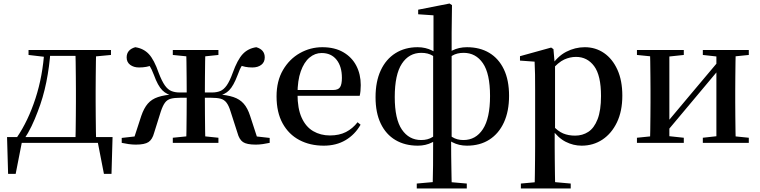

<svg xmlns="http://www.w3.org/2000/svg" viewBox="-20 -811 4312 1090"><path d="M556 0H85L107 -18L69 176H26L20 -33H619L613 176H570L532 -19ZM407 0Q409 -25 409.5 -66.5Q410 -108 410.5 -153Q411 -198 411 -232V-296Q411 -330 410.5 -374.5Q410 -419 409.5 -461Q409 -503 407 -527H526Q525 -503 524.5 -461Q524 -419 523.5 -374.5Q523 -330 523 -296V-232Q523 -198 523.5 -153Q524 -108 524.5 -66.5Q525 -25 526 0ZM142 -499V-527H244V-488H236ZM469 -488V-527H610V-499L494 -488ZM76 -31Q140 -125 181.5 -252.5Q223 -380 232 -527H267Q261 -434 243 -345Q225 -256 194 -177Q178 -134 159 -94.5Q140 -55 117 -21V-8ZM244 -494V-527H471V-494Z M671 0V-28L813 -44L736 -12L782 -153Q797 -197 819 -222.5Q841 -248 877 -260Q913 -272 970 -276L967 -266Q927 -273 901.5 -298.5Q876 -324 854 -385Q841 -419 829 -438Q817 -457 796 -480L847 -442Q829 -435 810.5 -431.5Q792 -428 769 -428Q739 -428 719 -443Q699 -458 699 -485Q699 -529 748 -543Q795 -536 825 -504Q855 -472 881 -397Q899 -350 916 -326Q933 -302 953.5 -294Q974 -286 999 -286H1091V-256H1003Q970 -256 949.5 -250.5Q929 -245 916.5 -228Q904 -211 893 -178L855 -57Q845 -19 823 -4.5Q801 10 751 10Q731 10 710 7Q689 4 671 0ZM1511 0Q1493 4 1472 7Q1451 10 1432 10Q1381 10 1359.5 -4.5Q1338 -19 1328 -57L1289 -178Q1279 -211 1266 -228Q1253 -245 1233 -250.5Q1213 -256 1179 -256H1091V-286H1184Q1210 -286 1230 -294Q1250 -302 1267 -326Q1284 -350 1301 -397Q1328 -472 1358 -504Q1388 -536 1435 -543Q1483 -529 1483 -485Q1483 -458 1463.5 -443Q1444 -428 1413 -428Q1390 -428 1373 -431.5Q1356 -435 1338 -442L1386 -480Q1365 -457 1353 -438Q1341 -419 1329 -385Q1306 -324 1281 -298.5Q1256 -273 1215 -266L1212 -276Q1269 -272 1305 -260Q1341 -248 1363.5 -222.5Q1386 -197 1400 -153L1446 -12L1369 -44L1511 -28ZM1036 0Q1038 -25 1038.5 -68Q1039 -111 1039.5 -162Q1040 -213 1040 -262V-280Q1040 -322 1039.5 -370Q1039 -418 1038.5 -460.5Q1038 -503 1036 -527H1146Q1145 -503 1144.5 -460.5Q1144 -418 1143.5 -370Q1143 -322 1143 -280V-262Q1143 -213 1143.5 -162Q1144 -111 1144.5 -68Q1145 -25 1146 0ZM961 0V-29L1070 -40H1114L1220 -29V0ZM961 -499V-527H1220V-499L1114 -488H1070Z M1818 16Q1740 16 1679.5 -16Q1619 -48 1584.5 -110.5Q1550 -173 1550 -264Q1550 -351 1586.5 -413.5Q1623 -476 1682.5 -509.5Q1742 -543 1810 -543Q1880 -543 1929 -514.5Q1978 -486 2003 -437.5Q2028 -389 2028 -328Q2028 -292 2022 -267H1600V-300H1871Q1900 -300 1910.5 -316Q1921 -332 1921 -369Q1921 -434 1890.5 -472Q1860 -510 1806 -510Q1768 -510 1737 -484Q1706 -458 1687.5 -406Q1669 -354 1669 -277Q1669 -195 1692.5 -143Q1716 -91 1758 -66.5Q1800 -42 1853 -42Q1906 -42 1944 -61.5Q1982 -81 2010 -117L2027 -103Q1995 -47 1942 -15.5Q1889 16 1818 16Z M2346 259V231L2457 221H2515L2630 231V259ZM2436 259Q2438 193 2438.5 128.5Q2439 64 2439 -19V-24V-501L2441 -509V-724L2354 -730V-756L2532 -791L2546 -782L2544 -626V-506V-500V-26L2541 -15Q2541 36 2541.5 73Q2542 110 2542.5 140Q2543 170 2543.5 198Q2544 226 2545 259ZM2352 16Q2279 16 2225 -16Q2171 -48 2141.5 -109.5Q2112 -171 2112 -259Q2112 -348 2141.5 -411.5Q2171 -475 2225 -509Q2279 -543 2351 -543Q2396 -543 2433.5 -524Q2471 -505 2488 -484L2490 -476L2488 -458Q2462 -479 2436 -495Q2410 -511 2372 -511Q2302 -511 2261.5 -449.5Q2221 -388 2221 -260Q2221 -135 2261.5 -75.5Q2302 -16 2371 -16Q2409 -16 2435.5 -33Q2462 -50 2488 -70L2491 -43H2488Q2471 -22 2434 -3Q2397 16 2352 16ZM2631 16Q2585 16 2548 -3.5Q2511 -23 2495 -43H2492L2495 -69Q2521 -50 2547.5 -33Q2574 -16 2611 -16Q2681 -16 2721.5 -78Q2762 -140 2762 -266Q2762 -393 2721.5 -452Q2681 -511 2612 -511Q2574 -511 2547.5 -495Q2521 -479 2495 -458L2492 -476L2495 -484Q2511 -506 2548 -524.5Q2585 -543 2631 -543Q2704 -543 2757.5 -511Q2811 -479 2840.5 -417.5Q2870 -356 2870 -267Q2870 -180 2841 -116.5Q2812 -53 2758.5 -18.5Q2705 16 2631 16Z M2937 259V231L3047 221H3109L3220 231V259ZM3015 259Q3016 221 3016.5 179Q3017 137 3017.5 95.5Q3018 54 3018 19V-299Q3018 -350 3017.5 -387.5Q3017 -425 3015 -461L2932 -467V-492L3109 -541L3122 -532L3129 -450L3131 -444V-77L3129 -65V19Q3129 53 3129.5 94.5Q3130 136 3130.5 178.5Q3131 221 3132 259ZM3282 16Q3235 16 3191.5 -6Q3148 -28 3111 -80H3098L3115 -101Q3147 -66 3177 -53.5Q3207 -41 3245 -41Q3287 -41 3320 -62.5Q3353 -84 3372.5 -134Q3392 -184 3392 -266Q3392 -383 3353 -435.5Q3314 -488 3250 -488Q3216 -488 3183 -473Q3150 -458 3109 -411L3096 -432H3106Q3144 -491 3194.5 -517Q3245 -543 3300 -543Q3361 -543 3409 -510Q3457 -477 3485 -415.5Q3513 -354 3513 -268Q3513 -180 3482.5 -116.5Q3452 -53 3400 -18.5Q3348 16 3282 16Z M3596 0V-29L3704 -40H3759L3862 -29V0ZM3970 0V-29L4069 -40H4123L4231 -29V0ZM3669 0Q3671 -25 3671.5 -66.5Q3672 -108 3672.5 -153Q3673 -198 3673 -232V-296Q3673 -330 3672.5 -374.5Q3672 -419 3671.5 -461Q3671 -503 3669 -527H3780V0ZM3754 -50 3711 -73H3731L3897 -271L4072 -479L4114 -457H4095L3925 -254ZM4047 0V-527H4157Q4156 -503 4155.5 -461Q4155 -419 4154.5 -374.5Q4154 -330 4154 -296V-232Q4154 -198 4154.5 -153Q4155 -108 4155.5 -66.5Q4156 -25 4157 0ZM3596 -499V-527H3862V-499L3759 -488H3705ZM3970 -499V-527H4231V-499L4123 -488H4069Z"/></svg>

Font: Noto Serif TC SemiBold
Style: Regular
Weight: 600
Version: Version 2.002-H1;hotconv 1.1.0;makeotfexe 2.6.0